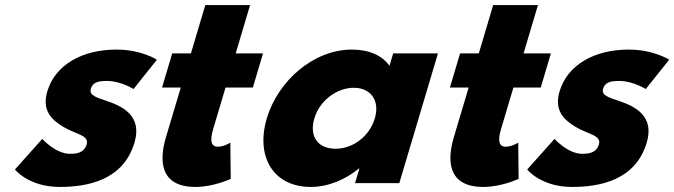

<svg xmlns="http://www.w3.org/2000/svg" viewBox="-20 -724 2665 759"><path d="M440.2 -528C305.2 -528 198.4 -468 167.1 -363C144.2 -286 185.4 -250 229.4 -223C278.5 -193 333.6 -190 322.6 -153C312.4 -119 281.5 -116 256.5 -116C199.5 -116 147.1 -175 147.1 -175L39.1 -54C39.1 -54 92.5 15 216.5 15C321.5 15 466.7 -9 511.6 -160C542.9 -265 466.2 -303 404.5 -324C364.6 -338 331 -346 339.1 -373C346.2 -397 364.3 -404 403.3 -404C457.3 -404 507.8 -372 507.8 -372L600.3 -488C600.3 -488 539.2 -528 440.2 -528Z M734.8 -513H660.8L620.6 -378H694.6L635.9 -181C608.8 -90 611.5 15 752.5 15C825.5 15 892.1 -17 892.1 -17L890.6 -160C890.6 -160 864.9 -144 841.9 -144C813.9 -144 808.7 -167 823 -215L871.6 -378H979.6L1019.8 -513H911.8L968.6 -704H791.6Z M1034.7 -256C990.1 -106 1059 15 1209 15C1279 15 1348.3 -16 1398.8 -58H1400.8L1383.5 0H1558.5L1711.3 -513H1534.3L1519.7 -464C1489.9 -505 1439.7 -528 1370.7 -528C1220.7 -528 1079.4 -406 1034.7 -256ZM1222.7 -256C1243.9 -327 1311.8 -377 1378.8 -377C1444.8 -377 1482.9 -327 1461.7 -256C1440.9 -186 1376 -136 1307 -136C1235 -136 1201.9 -186 1222.7 -256Z M1872.8 -513H1798.8L1758.6 -378H1832.6L1773.9 -181C1746.8 -90 1749.5 15 1890.5 15C1963.5 15 2030.1 -17 2030.1 -17L2028.6 -160C2028.6 -160 2002.9 -144 1979.9 -144C1951.9 -144 1946.7 -167 1961 -215L2009.6 -378H2117.6L2157.8 -513H2049.8L2106.6 -704H1929.6Z M2465.2 -528C2330.2 -528 2223.4 -468 2192.1 -363C2169.2 -286 2210.4 -250 2254.4 -223C2303.5 -193 2358.6 -190 2347.6 -153C2337.4 -119 2306.5 -116 2281.5 -116C2224.5 -116 2172.1 -175 2172.1 -175L2064.1 -54C2064.1 -54 2117.5 15 2241.5 15C2346.5 15 2491.7 -9 2536.6 -160C2567.9 -265 2491.2 -303 2429.5 -324C2389.6 -338 2356 -346 2364.1 -373C2371.2 -397 2389.3 -404 2428.3 -404C2482.3 -404 2532.8 -372 2532.8 -372L2625.3 -488C2625.3 -488 2564.2 -528 2465.2 -528Z"/></svg>

Font: Hussar
Style: BdOblThree
Weight: 700
Foundry: Cannot Into Space Fonts
Version: Version 2.00